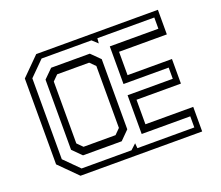

<svg xmlns="http://www.w3.org/2000/svg" viewBox="-116 -869 1194 1038"><g transform="rotate(-20 480.5 -350.0)"><path d="M181.5 0 78.5 -103V-597L181.5 -700H881.5V-558.5H606.5V-424H862V-282.5H606.5V-141.5H881.5V0ZM232 -99 181.5 -149.5V-553L232 -603H454.5L505 -553V-149.5L454.5 -99ZM250.5 -141.5H434.5L465 -172V-528L434.5 -558.5H250.5L220 -528V-172ZM200.5 -35H487.5L519 -64L521.5 -35H849V-99H569.5V-322H829.5V-386.5H569.5V-603H849V-667.5H521.5L519 -638.5L487.5 -667.5H200.5L117 -584V-118.5Z"/></g></svg>

Font: Tourney Thin
Style: Regular
Weight: 400
Version: Version 1.015